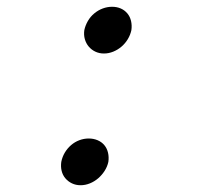

<svg xmlns="http://www.w3.org/2000/svg" viewBox="-20 -537 640 567"><path d="M161 -59Q164 -74 171.5 -86.5Q179 -99 190 -108.5Q201 -118 214.5 -123Q228 -128 242 -128Q256 -128 268 -123Q280 -118 288 -108.5Q296 -99 299 -86Q302 -73 300 -59Q297 -45 289 -32.5Q281 -20 270 -10.5Q259 -1 245.5 4.5Q232 10 218 10Q204 10 192.5 4.5Q181 -1 173 -10.5Q165 -20 162 -32.5Q159 -45 161 -59ZM229 -448Q232 -462 239.5 -475Q247 -488 258.5 -497.5Q270 -507 283.5 -512Q297 -517 311 -517Q325 -517 336.5 -512Q348 -507 356 -497.5Q364 -488 367 -475Q370 -462 368 -448Q365 -434 357.5 -421.5Q350 -409 339 -399.5Q328 -390 314.5 -384.5Q301 -379 287 -379Q273 -379 261.5 -384.5Q250 -390 242 -399.5Q234 -409 230.5 -421.5Q227 -434 229 -448Z"/></svg>

Font: Maple Mono ExtraLight
Style: Italic
Weight: 275
Italic angle: -10°
Monospace: yes
Designer: subframe7536
Version: Version 7.000